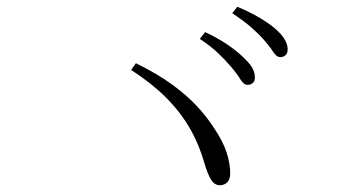

<svg xmlns="http://www.w3.org/2000/svg" viewBox="-20 -726 1040 568"><path d="M664 -528Q648 -547 625.5 -568.5Q603 -590 571 -611L587 -631Q625 -613 651.5 -595Q678 -577 696 -560Q716 -542 725 -527.5Q734 -513 734 -497Q734 -486 728 -480.5Q722 -475 712 -475Q701 -475 691 -491.5Q681 -508 664 -528ZM760 -609Q742 -629 721 -647Q700 -665 667 -687L682 -706Q720 -690 747 -674Q774 -658 792 -643Q812 -626 821.5 -610.5Q831 -595 831 -580Q831 -568 824.5 -562.5Q818 -557 809 -557Q798 -557 787.5 -573.5Q777 -590 760 -609ZM382 -539Q447 -507 490.5 -475Q534 -443 563.5 -411Q593 -379 614 -346Q639 -309 650 -276Q661 -243 661 -213Q661 -195 652 -186.5Q643 -178 631 -178Q615 -178 605 -193.5Q595 -209 585 -242Q568 -302 539.5 -350Q511 -398 469 -439.5Q427 -481 368 -519Z"/></svg>

Font: Source Han Serif JP VF
Style: Regular
Weight: 250
Designer: Ryoko NISHIZUKA 西塚涼子 (kana & ideographs); Frank Grießhammer (Latin, Greek & Cyrillic); Wenlong ZHANG 张文龙 (bopomofo); San
Foundry: Adobe
Version: Version 2.001;hotconv 1.1.0;makeotfexe 2.6.0